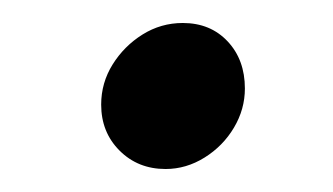

<svg xmlns="http://www.w3.org/2000/svg" viewBox="-20 -367 290 167"><path d="M124 -220Q100 -220 84 -236Q68 -252 68 -276Q68 -295 78 -311Q88 -327 104 -337Q120 -347 139 -347Q163 -347 178 -331Q193 -315 193 -290Q193 -272 183.5 -256Q174 -240 158 -230Q142 -220 124 -220Z"/></svg>

Font: Red Hat Display SemiBold
Style: Italic
Weight: 600
Italic angle: -12°
Designer: Pentagram, MCKL
Foundry: Pentagram, MCKL
Version: Version 1.023